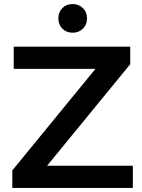

<svg xmlns="http://www.w3.org/2000/svg" viewBox="-20 -931 703 951"><path d="M41 0V-87L493 -639L508 -590H48V-700H625V-613L173 -61L157 -110H638V0ZM340 -769Q309 -769 289 -789Q269 -809 269 -840Q269 -871 289 -891Q309 -911 340 -911Q370 -911 390.5 -891Q411 -871 411 -840Q411 -809 390.5 -789Q370 -769 340 -769Z"/></svg>

Font: MOST Montserrat SemiBold
Style: Regular
Weight: 600
Designer: Julieta Ulanovsky
Foundry: Julieta Ulanovsky
Version: Version 8.000;March 11, 2024;FontCreator 15.0.0.2926 64-bit